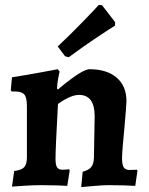

<svg xmlns="http://www.w3.org/2000/svg" viewBox="-20 -757 610 785"><path d="M364 -111 367 -282Q367 -369 303 -369Q269 -369 217 -332Q207 -150 207 -108Q207 -82 213.5 -72.5Q220 -63 237 -63Q244 -63 252 -64Q260 -65 263 -65L265 -60L255 3Q244 2 213 1Q182 0 149 0Q117 0 78.5 2.5Q40 5 29 6L38 -58Q67 -61 78.5 -73Q90 -85 90 -113V-323Q90 -358 79.5 -370.5Q69 -383 41 -383H28L24 -388L29 -441Q87 -450 143.5 -460.5Q200 -471 216 -474L224 -464Q222 -458 218 -437Q214 -416 213 -395L217 -391Q250 -420 289 -447Q328 -474 346 -474Q417 -474 457 -439.5Q497 -405 497 -344Q497 -328 489 -238Q479 -138 479 -109Q479 -83 486 -72.5Q493 -62 510 -62L540 -63L542 -59L533 3Q521 2 489 1Q457 0 424 0Q400 0 362 3.5Q324 7 312 8L318 -55Q342 -61 352.5 -73.5Q363 -86 364 -111ZM261 -523 246 -527 216 -567Q268 -616 319 -668.5Q370 -721 384 -737L397 -736L451 -666L450 -652Q433 -642 376 -604Q319 -566 261 -523Z"/></svg>

Font: Sahitya
Style: Bold
Weight: 700
Designer: Juan Pablo del Peral
Foundry: Juan Pablo del Peral (http://www.huertatipografica.com)
Version: Version 1.001;PS 001.000;hotconv 1.0.70;makeotf.lib2.5.58329